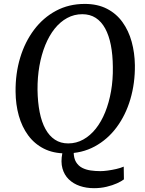

<svg xmlns="http://www.w3.org/2000/svg" viewBox="-20 -773 742 980"><path d="M460 187.5Q420.5 187.5 387.5 176.2Q354.5 165 331.2 142.5Q308 120 298.8 86.8Q289.5 53.5 298 9.5L356 3Q356.5 35 368.2 54.2Q380 73.5 399.2 83.5Q418.5 93.5 442.5 97Q466.5 100.5 492.5 100.5Q508.5 100.5 530.2 97.5Q552 94.5 573.8 89.5Q595.5 84.5 611.5 77.5L612.5 142.5Q600.5 152 577.5 162.5Q554.5 173 524.2 180.2Q494 187.5 460 187.5ZM316 10Q251.5 10 203.5 -14.5Q155.5 -39 123.8 -82.2Q92 -125.5 76 -182.5Q60 -239.5 59.5 -305Q58.5 -397.5 83 -478.5Q107.5 -559.5 154 -621.2Q200.5 -683 266 -718Q331.5 -753 412.5 -753Q478 -753 526 -728.2Q574 -703.5 605.2 -660Q636.5 -616.5 652 -560.2Q667.5 -504 668.5 -440.5Q669.5 -348.5 645.5 -267Q621.5 -185.5 575.2 -123.2Q529 -61 463.5 -25.5Q398 10 316 10ZM328 -41Q369.5 -41 405 -60.8Q440.5 -80.5 468.8 -116Q497 -151.5 516.8 -200.2Q536.5 -249 546.8 -307.5Q557 -366 556 -431Q555.5 -493 545.8 -542.8Q536 -592.5 516.8 -627.8Q497.5 -663 468.5 -681.8Q439.5 -700.5 400 -700.5Q358.5 -700.5 323 -681.2Q287.5 -662 259.2 -626.8Q231 -591.5 211.2 -543Q191.5 -494.5 181.2 -436.5Q171 -378.5 171.5 -314Q172.5 -251 182.5 -200.5Q192.5 -150 212 -114.5Q231.5 -79 260.5 -60Q289.5 -41 328 -41Z"/></svg>

Font: Merriweather 20pt
Style: Italic
Weight: 400
Italic angle: -7.8°
Version: Version 2.101